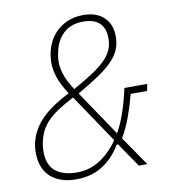

<svg xmlns="http://www.w3.org/2000/svg" viewBox="-81 -781 772 863"><g transform="rotate(-10 305.0 -349.0)"><path d="M410 -110H403Q371 -54 319.5 -21Q268 12 198 12Q125 12 82 -26Q39 -64 39 -139Q39 -206 82.5 -264Q126 -322 231 -375Q200 -423 189 -458Q178 -493 178 -522Q178 -561 190 -595Q202 -629 225 -654.5Q248 -680 281 -695Q314 -710 356 -710Q416 -710 450 -678Q484 -646 484 -590Q484 -555 471.5 -527.5Q459 -500 433 -474.5Q407 -449 367.5 -423Q328 -397 275 -366L414 -160Q437 -200 454 -252Q471 -304 482 -355H586L580 -324H505Q492 -273 474 -223.5Q456 -174 432 -134L524 0H485ZM350 -681Q295 -681 261 -649.5Q227 -618 217 -567Q213 -550 212 -539Q211 -528 211 -520Q211 -498 220 -467Q229 -436 259 -389Q309 -417 345 -440.5Q381 -464 404.5 -486.5Q428 -509 439 -533Q450 -557 450 -587Q450 -681 350 -681ZM206 -18Q266 -18 313.5 -49.5Q361 -81 396 -132L247 -353Q203 -330 172.5 -309.5Q142 -289 122.5 -267.5Q103 -246 92.5 -222.5Q82 -199 77 -171Q74 -154 74 -136Q74 -75 109 -46.5Q144 -18 206 -18Z"/></g></svg>

Font: IBM Plex Sans Condensed ExtraLight
Style: Italic
Weight: 200
Width: 3
Italic angle: -11°
Designer: Mike Abbink, Paul van der Laan, Pieter van Rosmalen
Foundry: Bold Monday
Version: Version 1.3